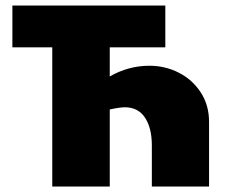

<svg xmlns="http://www.w3.org/2000/svg" viewBox="-20 -678 845 698"><path d="M740 -235V0H532V-149Q532 -213 507 -250.5Q482 -288 434 -288Q415 -288 379 -280V0H170V-506H25V-658H581V-506H379V-400Q447 -439 523 -439Q580 -439 629.5 -414Q679 -389 709.5 -342.5Q740 -296 740 -235Z"/></svg>

Font: Ysabeau Heavy
Style: Regular
Weight: 800
Designer: Christian Thalmann (Catharsis Fonts)
Version: Version 0.003